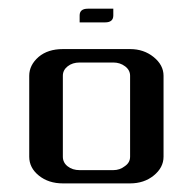

<svg xmlns="http://www.w3.org/2000/svg" viewBox="-20 -426 448 446"><path d="M165 -374V-390.1Q165 -405.8 184.1 -405.8H243.2V-390.1Q243.2 -374 224.1 -374ZM47.9 -62V-250Q47.9 -274.9 69.8 -293.9Q91.3 -312 126 -312H282.2Q314 -312 336.9 -293.5Q359.9 -274.9 359.9 -250V-62Q359.9 -36.6 336.9 -18.1Q314.5 0 282.2 0H126Q92.8 0 70.3 -18.1Q47.9 -36.1 47.9 -62ZM126 -62Q126 -48.3 137.2 -39.6Q148.4 -30.8 165 -30.8H243.2Q258.3 -30.8 270 -40Q282.2 -48.3 282.2 -62V-250Q282.2 -263.2 270.5 -272Q258.8 -280.8 243.2 -280.8H165Q148.4 -280.8 137.2 -272Q126 -263.2 126 -250Z"/></svg>

Font: Hhenum
Style: Regular
Weight: 400
Designer: T. Christopher White
Version: Version 1.0